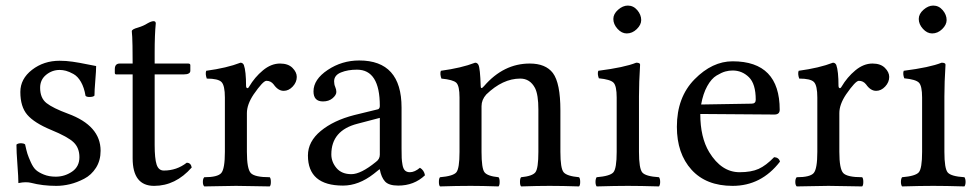

<svg xmlns="http://www.w3.org/2000/svg" viewBox="-20 -667 3510 689"><path d="M39 -148Q44 -153 56 -153Q64 -153 70 -149Q75 -126 78.5 -115Q82 -104 90.5 -85Q99 -66 109 -57Q119 -48 137.5 -40.5Q156 -33 180 -33Q212 -33 238.5 -51Q265 -69 265 -103Q265 -136 244.5 -156Q224 -176 163 -201Q103 -226 78 -255Q53 -284 53 -337Q53 -384 95 -416.5Q137 -449 194 -449Q217 -449 241 -445.5Q265 -442 291.5 -436.5Q318 -431 325 -430Q325 -414 322 -378Q319 -342 319 -324Q315 -319 301 -319Q291 -319 287 -323Q282 -353 270.5 -373Q259 -393 243.5 -401.5Q228 -410 216.5 -413Q205 -416 194 -416Q167 -416 145.5 -398.5Q124 -381 124 -352Q124 -315 147 -297Q170 -279 224 -259Q341 -216 341 -126Q341 -91 324.5 -65Q308 -39 282 -25.5Q256 -12 231 -6Q206 0 182 0Q133 0 91 -11Q84 -13 71 -13Q61 -13 46 -10Q46 -30 42.5 -76.5Q39 -123 39 -148Z M410 -439H456Q456 -477 455.5 -502Q455 -527 454.5 -534.5Q454 -542 453.5 -547Q453 -552 453 -555Q453 -562 475 -568Q495 -574 509 -583Q523 -591 531 -591Q539 -591 539 -583Q535 -543 535 -478V-439H655Q663 -439 663 -433V-413Q663 -400 639 -400H535V-147Q535 -98 542 -76.5Q549 -55 568 -55Q614 -55 650 -83Q665 -83 668 -66Q610 0 533 0Q456 0 456 -99V-400H397Q392 -400 392 -406V-419Q392 -439 410 -439Z M863 -358Q863 -353 866.5 -351Q870 -349 874 -356Q894 -390 923.5 -414.5Q953 -439 985 -439Q1014 -439 1029.5 -423.5Q1045 -408 1045 -391Q1045 -372 1030.5 -356.5Q1016 -341 998 -341Q978 -341 962 -364Q952 -377 936 -377Q924 -377 890 -328Q866 -292 866 -261V-122Q866 -61 880 -46Q894 -31 948 -31Q952 -27 952 -14Q952 -2 948 2Q931 2 889.5 1Q848 0 827 0Q806 0 768 1Q730 2 713 2Q708 -3 708 -14Q708 -26 713 -31Q761 -31 774 -46Q787 -61 787 -122V-317Q787 -360 775 -372.5Q763 -385 722 -385Q716 -402 720 -413Q794 -423 843 -442Q851 -442 855 -434Q863 -412 863 -358Z M1343 -244 1263 -223Q1169 -199 1169 -113Q1169 -86 1187.5 -64Q1206 -42 1241 -42Q1275 -42 1329 -86Q1343 -96 1343 -112ZM1179 -375Q1179 -364 1183 -355Q1187 -346 1187 -337Q1187 -326 1173.5 -314.5Q1160 -303 1139 -303Q1105 -303 1105 -339Q1105 -382 1156 -416Q1207 -450 1269 -450Q1421 -450 1421 -281V-134Q1421 -111 1421.5 -100Q1422 -89 1424.5 -75Q1427 -61 1433.5 -55Q1440 -49 1451 -49Q1468 -49 1487 -65Q1502 -56 1505 -38Q1466 -1 1409 -1Q1375 -1 1361.5 -16Q1348 -31 1343 -59H1341L1321 -43Q1267 -1 1211 -1Q1085 -1 1085 -109Q1085 -159 1131 -197Q1177 -235 1251 -254L1337 -275Q1343 -278 1343 -287Q1343 -417 1261 -417Q1228 -417 1203.5 -407Q1179 -397 1179 -375Z M1717 -358Q1787 -439 1881 -439Q1938 -439 1964 -405Q1991 -369 1991 -271V-122Q1991 -63 2002.5 -49Q2014 -35 2058 -31Q2062 -27 2062 -14Q2062 -2 2058 2Q1998 0 1952 0Q1910 0 1850 2Q1846 -2 1846 -14Q1846 -27 1850 -31Q1891 -35 1901.5 -49Q1912 -63 1912 -122V-274Q1912 -327 1900 -351Q1882 -385 1847 -385Q1784 -385 1725 -328Q1708 -309 1708 -286V-122Q1708 -63 1718.5 -49Q1729 -35 1769 -31Q1773 -27 1773 -14Q1773 -2 1769 2Q1709 0 1669 0Q1619 0 1559 2Q1555 -2 1555 -14Q1555 -27 1559 -31Q1606 -35 1617.5 -48.5Q1629 -62 1629 -122V-317Q1629 -359 1617.5 -370Q1606 -381 1564 -385Q1558 -402 1562 -413Q1636 -423 1685 -442Q1693 -442 1697 -434Q1703 -422 1705 -358Q1705 -344 1717 -358Z M2181 -599Q2181 -617 2198 -632Q2215 -647 2233 -647Q2253 -647 2267 -630.5Q2281 -614 2281 -595Q2281 -578 2265 -562.5Q2249 -547 2229 -547Q2211 -547 2196 -563.5Q2181 -580 2181 -599ZM2273 -122Q2273 -62 2285 -48Q2297 -34 2345 -31Q2349 -25 2349 -14Q2349 -4 2345 2Q2277 0 2233 0Q2189 0 2121 2Q2117 -4 2117 -14Q2117 -25 2121 -31Q2169 -35 2181 -48.5Q2193 -62 2193 -122V-317Q2193 -359 2181.5 -370.5Q2170 -382 2129 -386Q2123 -402 2127 -413Q2221 -425 2263 -442Q2277 -442 2277 -435Q2273 -371 2273 -321Z M2496 -292 2677 -295Q2692 -295 2692 -309Q2692 -366 2667.5 -390Q2643 -414 2609 -414Q2596 -414 2583 -410.5Q2570 -407 2551.5 -396Q2533 -385 2518 -358Q2503 -331 2496 -292ZM2609 0Q2514 0 2461.5 -58Q2409 -116 2409 -212Q2409 -318 2472.5 -382.5Q2536 -447 2609 -447Q2778 -447 2778 -273Q2778 -256 2759 -256L2493 -258Q2493 -174 2525 -121Q2569 -49 2634 -49Q2676 -49 2702.5 -61Q2729 -73 2758 -103Q2775 -102 2779 -87Q2712 0 2609 0Z M2989 -358Q2989 -353 2992.5 -351Q2996 -349 3000 -356Q3020 -390 3049.5 -414.5Q3079 -439 3111 -439Q3140 -439 3155.5 -423.5Q3171 -408 3171 -391Q3171 -372 3156.5 -356.5Q3142 -341 3124 -341Q3104 -341 3088 -364Q3078 -377 3062 -377Q3050 -377 3016 -328Q2992 -292 2992 -261V-122Q2992 -61 3006 -46Q3020 -31 3074 -31Q3078 -27 3078 -14Q3078 -2 3074 2Q3057 2 3015.5 1Q2974 0 2953 0Q2932 0 2894 1Q2856 2 2839 2Q2834 -3 2834 -14Q2834 -26 2839 -31Q2887 -31 2900 -46Q2913 -61 2913 -122V-317Q2913 -360 2901 -372.5Q2889 -385 2848 -385Q2842 -402 2846 -413Q2920 -423 2969 -442Q2977 -442 2981 -434Q2989 -412 2989 -358Z M3277 -599Q3277 -617 3294 -632Q3311 -647 3329 -647Q3349 -647 3363 -630.5Q3377 -614 3377 -595Q3377 -578 3361 -562.5Q3345 -547 3325 -547Q3307 -547 3292 -563.5Q3277 -580 3277 -599ZM3369 -122Q3369 -62 3381 -48Q3393 -34 3441 -31Q3445 -25 3445 -14Q3445 -4 3441 2Q3373 0 3329 0Q3285 0 3217 2Q3213 -4 3213 -14Q3213 -25 3217 -31Q3265 -35 3277 -48.5Q3289 -62 3289 -122V-317Q3289 -359 3277.5 -370.5Q3266 -382 3225 -386Q3219 -402 3223 -413Q3317 -425 3359 -442Q3373 -442 3373 -435Q3369 -371 3369 -321Z"/></svg>

Font: Ponomar Unicode TT
Style: Regular
Weight: 400
Designer: Vladislav V. Dorosh, Yuri A.W. Shardt, Nikita Simmons, Aleksandr Andreev
Foundry: Ponomar Project
Version: 1.1